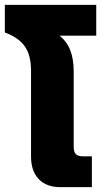

<svg xmlns="http://www.w3.org/2000/svg" viewBox="-40 -772 417 792"><path d="M88 -126V-480Q88 -544 62.5 -580.5Q37 -617 -20 -638V-752H357V-625H206Q237 -599 250.5 -563Q264 -527 264 -477V-168Q264 -145 273 -136Q282 -127 304 -127H339V0H209Q151 0 119.5 -33.5Q88 -67 88 -126Z"/></svg>

Font: Prompt
Style: Bold
Weight: 700
Designer: Katatrad Team
Foundry: CadsonDemak
Version: Version 1.000